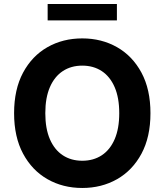

<svg xmlns="http://www.w3.org/2000/svg" viewBox="-20 -929 822 959"><path d="M731.5 -363.6Q731.5 -244.7 686.6 -161.2Q641.7 -77.8 564.5 -33.9Q487.2 9.9 391 9.9Q294 9.9 217 -34.1Q139.9 -78.1 95.2 -161.6Q50.4 -245 50.4 -363.6Q50.4 -482.6 95.2 -566.1Q139.9 -649.5 217 -693.4Q294 -737.2 391 -737.2Q487.2 -737.2 564.5 -693.4Q641.7 -649.5 686.6 -566.1Q731.5 -482.6 731.5 -363.6ZM575.6 -363.6Q575.6 -440.7 552.7 -493.6Q529.8 -546.5 488.3 -573.9Q446.7 -601.2 391 -601.2Q335.2 -601.2 293.7 -573.9Q252.1 -546.5 229.2 -493.6Q206.3 -440.7 206.3 -363.6Q206.3 -286.6 229.2 -233.7Q252.1 -180.8 293.7 -153.4Q335.2 -126.1 391 -126.1Q446.7 -126.1 488.3 -153.4Q529.8 -180.8 552.7 -233.7Q575.6 -286.6 575.6 -363.6ZM563.9 -909.1V-827.1H218V-909.1Z"/></svg>

Font: InterMG
Style: Bold
Weight: 700
Designer: Rasmus Andersson
Foundry: rsms
Version: Version 3.019;December 26, 2023;FontCreator 15.0.0.2955 64-b